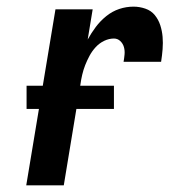

<svg xmlns="http://www.w3.org/2000/svg" viewBox="-20 -558 540 578"><path d="M59 0 147 -530H259L244 -439Q255 -459 268.5 -477Q282 -495 300 -509.5Q318 -524 339 -531Q360 -538 382 -538Q400 -538 417.5 -532Q435 -526 446 -512.5Q457 -499 462.5 -482Q468 -465 469.5 -447Q471 -429 469.5 -410Q468 -391 465 -372H352Q354 -383 355 -394.5Q356 -406 353 -416.5Q350 -427 342 -434.5Q334 -442 323 -442Q308 -442 293.5 -435Q279 -428 268 -416Q257 -404 249.5 -390Q242 -376 236.5 -362Q231 -348 227.5 -333Q224 -318 222 -303L172 0ZM60 -230V-300H323V-230Z"/></svg>

Font: Iosevka Curly Oblique
Style: Bold
Weight: 700
Italic angle: -9°
Monospace: yes
Designer: Belleve Invis
Foundry: Belleve Invis
Version: Version 11.1.0; ttfautohint (v1.8.3)